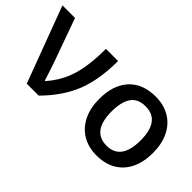

<svg xmlns="http://www.w3.org/2000/svg" viewBox="-54 -913 1286 1286"><g transform="rotate(45 589.5 -270.0)"><path d="M316 0Q430 -115 479 -239Q528 -363 528 -540H413Q413 -385 382 -283.5Q351 -182 278 -100H274Q242 -202 226 -245L120 -540H1L203 0Z M875 -550Q753 -550 685.5 -476.5Q618 -403 618 -271Q618 -185 649 -123Q680 -59 738 -24.5Q796 10 872 10Q993 10 1061 -64.5Q1129 -139 1129 -271Q1129 -355 1098 -418.5Q1067 -482 1009.5 -516Q952 -550 875 -550ZM873 -456Q1011 -456 1011 -271Q1011 -84 874 -84Q736 -84 736 -271Q736 -362 769 -409Q802 -456 873 -456Z"/></g></svg>

Font: OpenSansMMV
Style: Semibold
Weight: 600
Designer: Steve Matteson
Foundry: Ascender Corporation
Version: Version 6.000